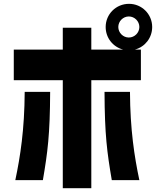

<svg xmlns="http://www.w3.org/2000/svg" viewBox="-20 -899 815 1003"><path d="M653 -703C623 -703 598 -728 598 -758C598 -788 623 -813 653 -813C683 -813 708 -788 708 -758C708 -728 683 -703 653 -703ZM52 -480H308V84H457V-480H716V-640H685C737 -654 775 -701 775 -758C775 -825 721 -879 654 -879C586 -879 532 -825 532 -758C532 -701 570 -654 623 -640H457V-754H308V-640H52ZM60 42H204C229 -105 241 -194 242 -419H109C108 -222 86 -81 60 42ZM526 -419C527 -194 539 -105 564 42H708C682 -81 660 -222 659 -419Z"/></svg>

Font: コーポレート・ロゴ ver3 Bold
Style: Regular
Weight: 700
Designer: [KANA_main] LOGOTYPE.JP [Source Han Sans] Ryoko NISHIZUKA 西塚涼子 (kana, bopomofo & ideographs); Paul D. Hunt (Latin, Greek
Version: Version 12.001;FEAKit 1.0